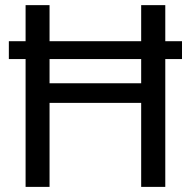

<svg xmlns="http://www.w3.org/2000/svg" viewBox="-20 -731 741 751"><path d="M173.8 -710.9V-569.8H532.2V-710.9H626.5V-569.8H691.9V-500H626.5V0H532.2V-328.6H173.8V0H80.1V-500H14.6V-569.8H80.1V-710.9ZM173.8 -405.3H532.2V-500H173.8Z"/></svg>

Font: Vazirmatn RD FD
Style: Regular
Weight: 400
Designer: Saber Rastikerdar
Foundry: Saber Rastikerdar
Version: Version 33.003